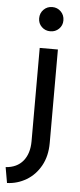

<svg xmlns="http://www.w3.org/2000/svg" viewBox="-83 -745 405 978"><g transform="rotate(5 119.5 -256.5)"><path d="M98 -23V-500H191V-22Q191 45 163.5 94.5Q136 144 90.5 171Q45 198 -8 200L-22 120Q36 116 67 78Q98 40 98 -23ZM82 -650Q82 -677 100 -695Q118 -713 144 -713Q170 -713 188 -695Q206 -677 206 -650Q206 -624 188 -606.5Q170 -589 144 -589Q118 -589 100 -606.5Q82 -624 82 -650Z"/></g></svg>

Font: AF Albert Sans Medium
Style: Regular
Weight: 500
Designer: Andreas Rasmussen
Foundry: a.Foundry
Version: Version 1.300;Glyphs 3.2 (3231)